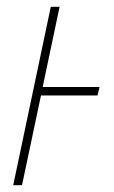

<svg xmlns="http://www.w3.org/2000/svg" viewBox="-20 -547 338 567"><path d="M45 0 101 -265H268L274 -290H106L156 -527H130L19 0Z"/></svg>

Font: Noto Sans Display SemiCondensed Thin
Style: Italic
Weight: 250
Width: 4
Designer: Monotype Design team
Foundry: Monotype Imaging Inc.
Version: 1.000